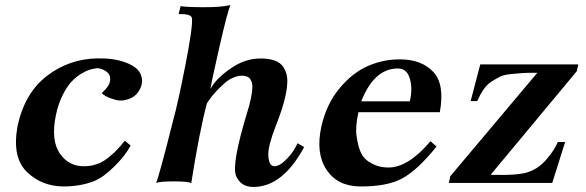

<svg xmlns="http://www.w3.org/2000/svg" viewBox="-20 -724 2320 760"><path d="M535 -434Q550 -403 534 -371.5Q518 -340 486 -331Q461 -322 436.5 -329Q412 -336 400.5 -342.5Q389 -349 383 -355Q384 -357 390 -362.5Q396 -368 399 -372Q402 -376 406.5 -382Q411 -388 413.5 -395Q416 -402 416 -410Q417 -431 398.5 -442.5Q380 -454 365 -454Q352 -453 336.5 -448.5Q321 -444 300.5 -431.5Q280 -419 262 -399.5Q244 -380 227 -345.5Q210 -311 201 -267Q181 -169 216.5 -117Q252 -65 313 -66Q338 -66 361 -73.5Q384 -81 402 -95Q420 -109 431.5 -119.5Q443 -130 457 -146.5Q471 -163 474 -167L497 -148Q477 -109 432.5 -65Q388 -21 352 -7Q296 15 226 14Q188 13 153.5 0Q119 -13 88.5 -41.5Q58 -70 48 -114.5Q38 -159 49 -223Q77 -355 165 -423Q253 -491 366 -493Q431 -494 476.5 -477Q522 -460 535 -434Z M1184 -142Q1099 16 983 16Q932 16 914 -29Q897 -75 956 -271Q968 -308 973.5 -336Q979 -364 979 -379Q979 -394 974.5 -403.5Q970 -413 965.5 -416.5Q961 -420 954 -422Q934 -428 910.5 -419.5Q887 -411 868 -394Q849 -377 833 -359.5Q817 -342 808 -328L799 -315Q769 -202 737 1Q725 -6 669.5 -6Q614 -6 598 0Q611 -31 665 -246Q684 -314 713.5 -464.5Q743 -615 740 -650Q740 -670 687 -668L695 -700Q709 -696 782 -695.5Q855 -695 892 -704Q880 -676 848.5 -538Q817 -400 813 -372Q837 -416 900.5 -458Q964 -500 1039 -491Q1069 -487 1087 -474Q1105 -461 1113.5 -432.5Q1122 -404 1111.5 -351.5Q1101 -299 1071 -224Q1057 -188 1049.5 -159.5Q1042 -131 1042 -114Q1042 -97 1045.5 -85.5Q1049 -74 1054.5 -70Q1060 -66 1066 -66Q1085 -66 1107 -87Q1129 -108 1140.5 -126Q1152 -144 1158 -157Z M1721 -280H1399Q1386 -224 1391.5 -185Q1397 -146 1407.5 -122Q1418 -98 1439 -84.5Q1460 -71 1478.5 -66Q1497 -61 1518 -61Q1596 -61 1684 -165L1708 -144Q1634 -52 1573.5 -18.5Q1513 15 1404 14Q1316 13 1272.5 -52Q1229 -117 1252 -223Q1272 -312 1324 -374.5Q1376 -437 1438 -463.5Q1500 -490 1566 -489Q1650 -488 1695.5 -439Q1741 -390 1721 -280ZM1602 -323Q1614 -371 1602.5 -412Q1591 -453 1555 -453Q1461 -453 1410 -323Z M2269 -469 2263 -442 1922 -32Q2033 -29 2071 -43Q2111 -56 2143 -93Q2175 -130 2188 -162H2217L2166 0H1757L1762 -26L2107 -436Q2068 -436 2050.5 -435Q2033 -434 2004 -431Q1975 -428 1960.5 -421Q1946 -414 1927 -402Q1908 -390 1894.5 -370.5Q1881 -351 1869 -324H1843L1881 -469Z"/></svg>

Font: GFS Artemisia
Style: Bold Italic
Weight: 700
Italic angle: -12°
Designer: Designed by Takis Katsoulidis and George D. Matthiopoulos.
Foundry: Designed by Takis Katsoulidis and George D. Matthiopoulos.
Version: Version 1.0